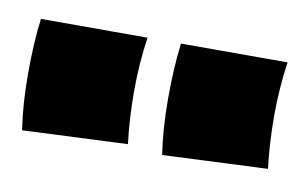

<svg xmlns="http://www.w3.org/2000/svg" viewBox="-41 -730 387 243"><g transform="rotate(10 152.5 -608.5)"><path d="M-3 -537Q-8 -569 -8 -609Q-8 -649 -4 -680H133Q128 -646 128 -610.5Q128 -575 132 -543ZM177 -537Q172 -569 172 -609Q172 -649 176 -680H313Q308 -646 308 -610.5Q308 -575 312 -543Z"/></g></svg>

Font: Marhey
Style: Bold
Weight: 700
Designer: Nur Syamsi & Bustanul Arifin
Foundry: Namelatype
Version: Version 1.000